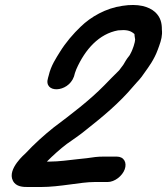

<svg xmlns="http://www.w3.org/2000/svg" viewBox="-20 -700 670 770"><path d="M358.1 30H411.1C440.4 30 470.5 5.6 480.2 -21C489.8 -47.6 477.6 -72 448.2 -72H395.2C372.5 -72 352.6 -69.5 328.2 -65.6L291.8 -61.7C256 -57.8 215.8 -52 180.9 -52H168C191.7 -75.9 221.4 -102.8 248.3 -123L286.1 -149.5C300.3 -159.5 312.9 -169.1 327.4 -181C392.5 -232.3 458.5 -287 514.4 -353.5L528.5 -369.5C534 -375.4 542.5 -384.3 547.9 -391.9L560.9 -410.2C576 -431.4 598.2 -460.7 612.7 -500.6L618.3 -515.9C626.3 -537.9 631.8 -558.3 629.2 -581.2C629.4 -607.2 624.1 -630.9 602.5 -651.1C577.3 -673.9 534.5 -686.6 470.1 -676.5C404.6 -667.2 344 -632.5 303.5 -592.9C274.2 -564.9 243.7 -529.9 219.9 -491.2C206 -468.6 184.2 -436.7 175.4 -397.5L172.6 -387.6C153.2 -324.7 252.7 -327.4 276.2 -392.1C276.9 -393.8 276.8 -393.7 277.1 -394.7L280.6 -407.4C281.7 -411.4 283.8 -417.1 286.1 -422.4C322 -503.5 377.8 -564.3 453.3 -578.2C485.6 -581.5 500.8 -577.4 513.5 -568.1C515.8 -566.3 517.9 -564.6 519.2 -563.5C519.2 -563.5 519.4 -558.1 519.8 -555.9L522 -541.5C522 -538 519.9 -526 516.2 -515.5L510.5 -500.1C509.6 -497.4 508.4 -494.7 507 -492L500.4 -479.2C500.2 -478.8 499 -477 497.7 -475.5C486.6 -461.7 482.9 -454.3 474.2 -439.7L463.9 -426.1C460.1 -421.1 462.1 -423 457.3 -417.4C438.3 -399.1 415.6 -375.4 398.1 -357.6C339.1 -297.4 265.8 -241.8 194.7 -188.4C156.6 -157.9 117.1 -122.5 82.9 -85.6C81.6 -84.1 7.6 -22.3 31.6 24.4C43.9 49.9 73.9 50 92.8 50H143.8C220.5 50 303.5 30 358.1 30Z"/></svg>

Font: Take Off
Style: Hosehead
Weight: 400
Foundry: Cannot Into Space Fonts
Version: Version 0.89